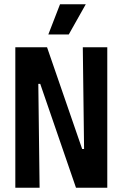

<svg xmlns="http://www.w3.org/2000/svg" viewBox="-20 -882 575 902"><path d="M52 0V-660H201L366 -182H375L369 -660H484V0H337L169 -488H160L166 0ZM303 -720H207L262 -862H383Z"/></svg>

Font: Bricolage Grotesque 36pt Condensed SemiBold
Style: Regular
Weight: 600
Width: 3
Designer: Mathieu Triay
Foundry: Atelier Triay
Version: Version 1.001;gftools[0.9.33.dev8+g029e19f]